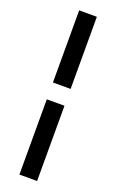

<svg xmlns="http://www.w3.org/2000/svg" viewBox="-163 -752 565 926"><g transform="rotate(20 120.0 -289.5)"><path d="M162.6 -340.8H71.8V-710.9H162.6ZM71.8 131.8V-254.4H162.6V131.8Z"/></g></svg>

Font: RobotoDraft
Style: Regular
Weight: 400
Version: Version 2.001101; 2014